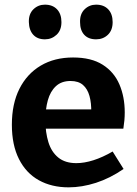

<svg xmlns="http://www.w3.org/2000/svg" viewBox="-20 -793 590 825"><path d="M275 12Q202 12 147 -18.5Q92 -49 61.5 -109.5Q31 -170 31 -257Q31 -347 63.5 -411.5Q96 -476 155 -511Q214 -546 294 -546Q372 -546 421 -515Q470 -484 493 -430.5Q516 -377 516 -310Q516 -293 514.5 -276Q513 -259 510 -240H144V-323H390L372 -310Q373 -350 364.5 -380.5Q356 -411 336.5 -428Q317 -445 283 -445Q244 -445 220 -422.5Q196 -400 185.5 -362Q175 -324 175 -277Q175 -224 188 -182Q201 -140 230.5 -116Q260 -92 308 -92Q342 -92 381.5 -104.5Q421 -117 464 -142L511 -67Q453 -27 392.5 -7.5Q332 12 275 12ZM393 -624Q360 -624 342 -643.5Q324 -663 324 -698Q323 -733 343.5 -753Q364 -773 393 -773Q426 -773 445 -753Q464 -733 464 -698Q464 -663 443.5 -643.5Q423 -624 393 -624ZM173 -624Q141 -624 123 -643.5Q105 -663 104 -698Q103 -733 123.5 -753Q144 -773 173 -773Q206 -773 225 -753Q244 -733 244 -698Q244 -663 223 -643.5Q202 -624 173 -624Z"/></svg>

Font: Bitter Thin
Style: Bold
Weight: 700
Version: Version 3.021